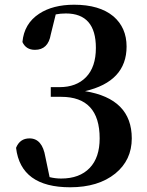

<svg xmlns="http://www.w3.org/2000/svg" viewBox="-20 -777 624 813"><path d="M195 -631Q184 -566 128 -566Q90 -566 75 -599Q82 -677 146 -719Q204 -757 294 -757Q401 -757 460 -708Q516 -660 516 -580Q516 -432 340 -391Q538 -359 538 -191Q538 -99 468 -42Q396 16 277 16Q68 16 48 -151Q64 -191 105 -191Q159 -191 172 -113L190 -27Q214 -21 239 -21Q317 -21 360 -66Q402 -110 402 -191Q402 -367 239 -367H195V-408H232Q303 -408 344 -450Q386 -493 386 -574Q386 -720 259 -720Q236 -720 216 -716Z"/></svg>

Font: Source Han Serif SC
Style: Bold
Weight: 700
Designer: Ryoko NISHIZUKA  (kana & ideographs); Frank Grießhammer (Latin, Greek & Cyrillic); Wenlong ZHANG  (bopomofo); Sandoll Co
Foundry: Adobe Systems Incorporated
Version: Version 1.001 October 20, 2017